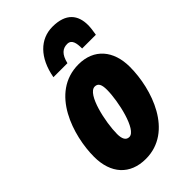

<svg xmlns="http://www.w3.org/2000/svg" viewBox="-240 -869 960 960"><g transform="rotate(-45 240.0 -389.0)"><path d="M156 -606H255C267 -657 290 -675 322 -675C353 -675 359 -645 359 -606H456C460 -629 463 -650 463 -668C463 -738 427 -788 331 -788C244 -788 177 -723 156 -606ZM194 10C387 10 463 -216 463 -372C463 -488 399 -563 290 -563C89 -563 18 -326 18 -181C18 -62 83 10 194 10ZM213 -126C190 -126 180 -146 180 -180C180 -261 215 -427 269 -427C292 -427 301 -409 301 -372C301 -292 264 -126 213 -126Z"/></g></svg>

Font: Noto Sans UI Condensed Black
Style: Italic
Weight: 900
Width: 3
Italic angle: -192°
Designer: Monotype Design Team
Foundry: Monotype Imaging Inc.
Version: Version 1.901